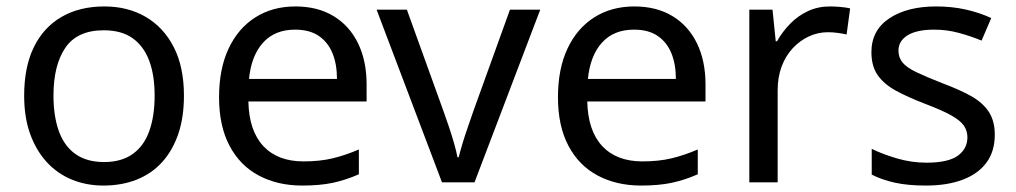

<svg xmlns="http://www.w3.org/2000/svg" viewBox="-20 -566 3153 596"><path d="M551 -269Q551 -202 533.5 -150.5Q516 -99 483.5 -63Q451 -27 404.5 -8.5Q358 10 301 10Q248 10 203 -8.5Q158 -27 125 -63Q92 -99 73.5 -150.5Q55 -202 55 -269Q55 -358 85 -419.5Q115 -481 171 -513.5Q227 -546 304 -546Q377 -546 432.5 -513.5Q488 -481 519.5 -419.5Q551 -358 551 -269ZM146 -269Q146 -206 162.5 -159.5Q179 -113 214 -88Q249 -63 303 -63Q357 -63 392 -88Q427 -113 443.5 -159.5Q460 -206 460 -269Q460 -333 443 -378Q426 -423 391.5 -447.5Q357 -472 302 -472Q220 -472 183 -418Q146 -364 146 -269Z M897 -546Q966 -546 1015.5 -516Q1065 -486 1091.5 -431.5Q1118 -377 1118 -304V-251H751Q753 -160 797.5 -112.5Q842 -65 922 -65Q973 -65 1012.5 -74.5Q1052 -84 1094 -102V-25Q1053 -7 1013 1.5Q973 10 918 10Q842 10 783.5 -21Q725 -52 692.5 -113.5Q660 -175 660 -264Q660 -352 689.5 -415Q719 -478 772.5 -512Q826 -546 897 -546ZM896 -474Q833 -474 796.5 -433.5Q760 -393 753 -321H1026Q1026 -367 1012 -401Q998 -435 969.5 -454.5Q941 -474 896 -474Z M1352 0 1149 -536H1243L1357 -220Q1365 -198 1374 -171Q1383 -144 1390 -119.5Q1397 -95 1400 -78H1404Q1408 -95 1415.5 -120Q1423 -145 1432.5 -172Q1442 -199 1449 -220L1563 -536H1657L1453 0Z M1949 -546Q2018 -546 2067.5 -516Q2117 -486 2143.5 -431.5Q2170 -377 2170 -304V-251H1803Q1805 -160 1849.5 -112.5Q1894 -65 1974 -65Q2025 -65 2064.5 -74.5Q2104 -84 2146 -102V-25Q2105 -7 2065 1.5Q2025 10 1970 10Q1894 10 1835.5 -21Q1777 -52 1744.5 -113.5Q1712 -175 1712 -264Q1712 -352 1741.5 -415Q1771 -478 1824.5 -512Q1878 -546 1949 -546ZM1948 -474Q1885 -474 1848.5 -433.5Q1812 -393 1805 -321H2078Q2078 -367 2064 -401Q2050 -435 2021.5 -454.5Q1993 -474 1948 -474Z M2556 -546Q2571 -546 2588.5 -544.5Q2606 -543 2619 -540L2608 -459Q2595 -462 2579.5 -464Q2564 -466 2550 -466Q2519 -466 2491 -453Q2463 -440 2441 -416.5Q2419 -393 2406.5 -360Q2394 -327 2394 -286V0H2306V-536H2378L2388 -438H2392Q2409 -468 2433 -492.5Q2457 -517 2488 -531.5Q2519 -546 2556 -546Z M3068 -148Q3068 -96 3042 -61Q3016 -26 2968 -8Q2920 10 2854 10Q2798 10 2757.5 1Q2717 -8 2686 -24V-104Q2718 -88 2763.5 -74.5Q2809 -61 2856 -61Q2923 -61 2953 -82.5Q2983 -104 2983 -140Q2983 -160 2972 -176Q2961 -192 2932.5 -208Q2904 -224 2851 -244Q2799 -264 2762 -284Q2725 -304 2705 -332Q2685 -360 2685 -404Q2685 -472 2740.5 -509Q2796 -546 2886 -546Q2935 -546 2977.5 -536.5Q3020 -527 3057 -510L3027 -440Q2993 -454 2956 -464Q2919 -474 2880 -474Q2826 -474 2797.5 -456.5Q2769 -439 2769 -409Q2769 -387 2782 -371.5Q2795 -356 2825.5 -341.5Q2856 -327 2907 -307Q2958 -288 2994 -268Q3030 -248 3049 -219.5Q3068 -191 3068 -148Z"/></svg>

Font: hex115
Style: Regular
Weight: 400
Designer: Monotype Design Team
Foundry: Monotype Imaging Inc.
Version: Version 2.013